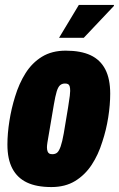

<svg xmlns="http://www.w3.org/2000/svg" viewBox="-20 -745 481 777"><path d="M188 12Q128 12 89 -6.5Q50 -25 30 -63Q10 -101 10 -160Q10 -204 18 -255Q26 -306 41 -354Q57 -407 83.5 -449Q110 -491 150 -515.5Q190 -540 246 -540Q307 -540 346.5 -521.5Q386 -503 406 -464.5Q426 -426 426 -366Q426 -321 418 -270Q410 -219 394 -171Q378 -119 351 -78Q324 -37 284 -12.5Q244 12 188 12ZM192 -121Q204 -121 211.5 -127.5Q219 -134 225.5 -152.5Q232 -171 238 -205Q250 -276 255.5 -310Q261 -344 262.5 -357.5Q264 -371 264 -377Q264 -389 262 -395.5Q260 -402 255.5 -404.5Q251 -407 243 -407Q231 -407 223 -400Q215 -393 209.5 -375Q204 -357 198 -322Q186 -250 180 -216Q174 -182 172 -169Q170 -156 170 -149Q170 -139 172.5 -132.5Q175 -126 179.5 -123.5Q184 -121 192 -121ZM219 -592 299 -725H441V-721L319 -592Z"/></svg>

Font: Archivo ExtraCondensed Black
Style: Italic
Weight: 900
Width: 2
Italic angle: -10°
Designer: Hector Gatti
Foundry: Omnibus-Type
Version: Version 2.001